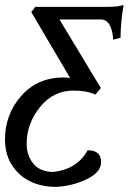

<svg xmlns="http://www.w3.org/2000/svg" viewBox="-38 -500 543 766"><path d="M187 245.6Q93.8 245.6 37.8 192.9Q-18.1 140.1 -18.1 57.1Q-18.1 -43.5 46.1 -116.7Q110.4 -189.9 212.9 -190.9Q225.1 -190.9 241.7 -189L86.9 -451.7L102.5 -472.7H392.1Q435.1 -472.7 455.1 -480.5Q443.4 -412.6 442.9 -349.6L413.6 -341.8Q408.2 -422.4 363.3 -422.4H199.2L364.3 -148.9L342.8 -122.6Q307.6 -138.7 255.9 -138.7Q174.3 -138.7 121.3 -72.5Q68.4 -6.3 68.4 72.8Q68.4 121.6 95.7 153.8Q123 186 175.8 186Q270 174.8 311.5 99.6Q365.2 99.6 365.2 145.5L364.3 157.2Q357.9 191.9 303.7 217Q249.5 242.2 187 245.6Z"/></svg>

Font: Kelvinch
Style: Italic
Weight: 400
Italic angle: -10°
Designer: Paul James Miller
Foundry: High-Logic / Made with FontCreator
Version: Version 3.40;July 22, 2017;FontCreator 11.0.0.2388 64-bit